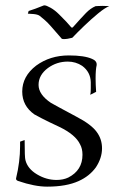

<svg xmlns="http://www.w3.org/2000/svg" viewBox="-20 -686 443 717"><path d="M146 -666Q153 -666 169 -657Q185 -648 201 -632Q219 -614 228 -604.5Q237 -595 246 -584Q247 -583 249 -583Q251 -583 252 -584Q284 -620 301 -637.5Q318 -655 337 -663Q340 -663 347 -663.5Q354 -664 362 -664Q371 -664 379 -663.5Q387 -663 388 -663Q372 -657 346 -635.5Q320 -614 294 -589Q268 -564 250 -545Q232 -540 218 -540Q215 -540 213.5 -540.5Q212 -541 211 -541L170 -588Q157 -603 145 -613Q133 -623 128 -627Q121 -632 106 -633.5Q91 -635 84 -635L87 -645Q97 -648 112 -653.5Q127 -659 139 -664Q143 -666 146 -666ZM156 11Q110 11 48 -10Q40 -13 40 -18V-20Q55 -82 55 -140V-157L72 -163Q72 -97 75 -88Q83 -56 118 -35Q153 -14 191 -14Q216 -14 235 -23Q288 -50 288 -108Q288 -131 279 -147Q262 -183 202 -212Q159 -232 136 -244Q113 -256 108 -259Q63 -291 63 -344Q63 -401 115 -441Q167 -479 237 -479Q295 -479 324 -466Q341 -459 341 -446V-443Q337 -426 337 -393Q337 -383 337.5 -370Q338 -357 339 -343L317 -332Q319 -338 319 -356V-379Q318 -417 287 -440Q263 -456 233 -456Q192 -456 159 -432Q124 -406 124 -369Q124 -333 170 -302Q175 -299 198 -286.5Q221 -274 264 -251Q322 -221 342 -192Q361 -166 361 -132Q361 -96 338 -61Q314 -28 274 -10Q228 11 156 11Z"/></svg>

Font: Gideon Roman
Style: Regular
Weight: 400
Designer: Robert E. Leuschke
Foundry: Robert E. Leuschke
Version: Version 2.010